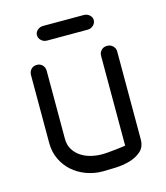

<svg xmlns="http://www.w3.org/2000/svg" viewBox="-108 -802 764 885"><g transform="rotate(-15 274.0 -359.5)"><path d="M181 -649Q165 -649 153.5 -659.5Q142 -670 142 -685Q142 -699 153.5 -709Q165 -719 181 -719H375Q390 -719 401.5 -709Q413 -699 413 -685Q413 -670 401.5 -659.5Q390 -649 375 -649ZM403 -517Q403 -532 413.5 -543Q424 -554 441 -554Q458 -554 469 -543Q480 -532 480 -517V-98Q480 -61 457 -41Q434 -21 402 -12Q370 -3 334 -1.5Q298 0 273 0Q232 0 194.5 -14Q157 -28 129 -53Q101 -78 84.5 -113Q68 -148 68 -191V-514Q68 -531 78.5 -542Q89 -553 106 -553Q122 -553 132.5 -542Q143 -531 143 -514V-191Q143 -161 156 -139.5Q169 -118 190 -104Q211 -90 237 -83.5Q263 -77 290 -77Q305 -77 321 -78.5Q337 -80 352.5 -81.5Q368 -83 381.5 -85Q395 -87 403 -88Z"/></g></svg>

Font: VDS Compensated
Style: Light
Weight: 300
Designer: artmaker
Foundry: artmaker
Version: Version 1.000 2012 initial release